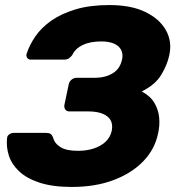

<svg xmlns="http://www.w3.org/2000/svg" viewBox="-20 -730 707 760"><path d="M265 10Q188 10 136.5 -7Q85 -24 55.5 -52Q26 -80 15 -114.5Q4 -149 8 -184Q9 -193 17 -198.5Q25 -204 34 -204H162Q174 -204 180 -200Q186 -196 190 -186Q196 -162 219.5 -147.5Q243 -133 288 -133Q324 -133 352 -142.5Q380 -152 398 -169Q416 -186 422 -211Q430 -249 405 -269Q380 -289 328 -289H254Q244 -289 238.5 -296.5Q233 -304 235 -315L252 -396Q254 -407 263 -414.5Q272 -422 283 -422H355Q396 -422 425.5 -439.5Q455 -457 463 -494Q468 -515 460 -531.5Q452 -548 432 -557Q412 -566 381 -566Q337 -566 307.5 -552Q278 -538 266 -512Q259 -503 252 -498.5Q245 -494 233 -494H102Q93 -494 88 -500.5Q83 -507 85 -516Q96 -551 120 -586Q144 -621 183.5 -648.5Q223 -676 279.5 -693Q336 -710 413 -710Q499 -710 555.5 -682.5Q612 -655 637 -610Q662 -565 650 -511Q642 -473 618 -433.5Q594 -394 541 -368Q575 -350 591 -323Q607 -296 610 -265Q613 -234 606 -203Q593 -139 547 -91.5Q501 -44 429 -17Q357 10 265 10Z"/></svg>

Font: Rubik Light
Style: Bold Italic
Weight: 700
Italic angle: -12°
Version: Version 2.104